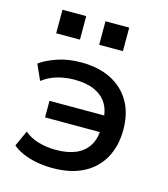

<svg xmlns="http://www.w3.org/2000/svg" viewBox="-110 -811 791 906"><g transform="rotate(15 286.0 -358.0)"><path d="M230 9Q190 9 152.5 2Q115 -5 85 -18Q55 -31 34 -49L69 -126Q98 -101 138.5 -89.5Q179 -78 223 -78Q280 -78 320 -95Q360 -112 381.5 -146.5Q403 -181 404 -232L413 -213H135V-294H413L404 -273Q403 -319 382.5 -352Q362 -385 322.5 -403Q283 -421 223 -421Q181 -421 140.5 -409.5Q100 -398 68 -373L34 -449Q65 -472 117 -490Q169 -508 233 -508Q319 -508 380 -477Q441 -446 474 -389Q507 -332 507 -252Q507 -172 474 -113Q441 -54 379.5 -22.5Q318 9 230 9ZM293 -610V-725H409V-610ZM83 -610V-725H199V-610Z"/></g></svg>

Font: Nunito Sans 7pt SemiBold
Style: Regular
Weight: 600
Designer: Vernon Adams
Foundry: Vernon Adams
Version: Version 3.101;gftools[0.9.27]